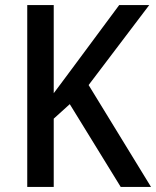

<svg xmlns="http://www.w3.org/2000/svg" viewBox="-20 -734 613 754"><path d="M573 0H454L254 -325L191 -268V0H87V-714H191V-368Q209 -392 229.5 -419.5Q250 -447 273 -478L448 -714H566L328 -400Z"/></svg>

Font: Noto Sans Sinhala UI SemiCondensed Medium
Style: Regular
Weight: 500
Width: 4
Designer: Jelle Bosma - Monotype Design Team
Foundry: Monotype Imaging Inc.
Version: Version 2.006; ttfautohint (v1.8.4.7-5d5b)